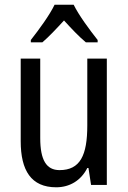

<svg xmlns="http://www.w3.org/2000/svg" viewBox="-20 -786 545 816"><path d="M293 -766H212C191 -722 147 -662 111 -616V-606H160C187 -629 220 -664 252 -699C284 -664 315 -631 345 -606H395V-616C361 -659 315 -721 293 -766ZM434 -537H351V-253C351 -126 321 -63 233 -63C177 -63 151 -106 151 -199V-537H68V-186C68 -62 112 10 219 10C275 10 324 -18 351 -72H356L367 0H434Z"/></svg>

Font: Noto Sans Khmer UI Condensed
Style: Regular
Weight: 400
Width: 3
Designer: Danh Hong and the Monotype Design Team
Foundry: Monotype Imaging Inc.
Version: Version 2.002